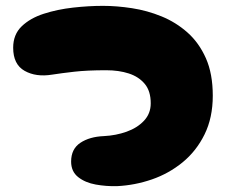

<svg xmlns="http://www.w3.org/2000/svg" viewBox="-20 -656 772 656"><path d="M380 -20Q343 -19 307 -25.5Q271 -32 247 -51Q223 -70 223 -104Q223 -147 254.5 -168Q286 -189 335 -191Q376 -193 412.5 -206Q449 -219 472 -243.5Q495 -268 495 -303Q495 -345 474.5 -369.5Q454 -394 420 -405Q386 -416 343 -416Q278 -416 234 -411Q190 -406 158 -401Q103 -392 64 -414Q25 -436 25 -493Q25 -538 54 -566Q83 -594 129.5 -609Q176 -624 229.5 -630Q283 -636 332 -636Q379 -636 431 -628Q483 -620 532 -600Q581 -580 620.5 -545Q660 -510 683.5 -457Q707 -404 707 -329Q707 -254 679 -197Q651 -140 604 -101.5Q557 -63 499 -43Q441 -23 380 -20Z"/></svg>

Font: Cherry Bomb One
Style: Regular
Weight: 400
Designer: satsuyako
Foundry: satsuyako
Version: Version 4.100; ttfautohint (v1.8.3)